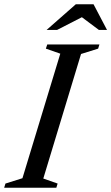

<svg xmlns="http://www.w3.org/2000/svg" viewBox="-40 -878 521 898"><path d="M242 -627 174.5 -650.5 181 -670H425L419 -650.5L339 -625.5L162.5 -43L229.5 -19.5L223.5 0H-20.5L-14.5 -19.5L65 -44.5ZM178 -738 314.5 -858H397.5L460.5 -738H422.5L343 -797.5L227 -738Z"/></svg>

Font: Newsreader Text Medium
Style: Italic
Weight: 500
Italic angle: -17°
Designer: Hugues Gentile
Foundry: Production Type
Version: Version 1.001